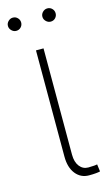

<svg xmlns="http://www.w3.org/2000/svg" viewBox="-113 -720 425 767"><g transform="rotate(-15 99.5 -337.0)"><path d="M111.3 -530.3V-90.8Q111.3 -60.1 125.2 -42.2Q139.2 -24.4 161.1 -24.4Q174.8 -24.4 185.5 -25.4Q196.3 -26.4 198.2 -27.3L202.1 2.9Q197.3 4.4 185.1 5.6Q172.9 6.8 156.2 6.8Q122.1 6.8 101.1 -19.5Q80.1 -45.9 80.1 -90.8V-530.3ZM-2.9 -653.3Q-2.9 -664.6 5.4 -672.6Q13.7 -680.7 24.4 -680.7Q36.1 -680.7 43.9 -672.6Q51.8 -664.6 51.8 -653.3Q51.8 -642.1 43.9 -634Q36.1 -626 24.4 -626Q13.7 -626 5.4 -634.3Q-2.9 -642.6 -2.9 -653.3ZM139.6 -653.3Q139.6 -664.6 147.9 -672.6Q156.2 -680.7 167 -680.7Q178.7 -680.7 186.5 -672.6Q194.3 -664.6 194.3 -653.3Q194.3 -642.1 186.5 -634Q178.7 -626 167 -626Q156.2 -626 147.9 -634.3Q139.6 -642.6 139.6 -653.3Z"/></g></svg>

Font: Pretendard Std Thin
Style: Regular
Weight: 100
Designer: Base glyphs from Inter by Rasmus Andersson; Hangeul glyphs from Noto Sans CJK(Source Han Sans) by Jang Soo-young and Kan
Foundry: Kil Hyung-jin
Version: Version 1.309